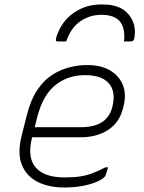

<svg xmlns="http://www.w3.org/2000/svg" viewBox="-20 -826 640 856"><path d="M432 -760Q380 -760 338 -731Q296 -702 275 -641H240Q230 -641 229 -645Q228 -649 232 -663Q255 -732 309 -769Q363 -806 429 -806H439Q515 -806 551.5 -764Q588 -722 580 -663Q578 -649 574 -645Q570 -641 560 -641H533Q539 -703 513.5 -731.5Q488 -760 432 -760ZM368 -536Q432 -536 472.5 -511Q513 -486 528.5 -445Q544 -404 531 -354L528 -342Q512 -279 461.5 -246.5Q411 -214 340 -214H123V-213Q99 -119 144 -74Q183 -35 268 -35Q309 -35 338 -39.5Q367 -44 393 -54Q419 -64 450 -80H462Q460 -72 456.5 -62.5Q453 -53 451 -45Q450 -41 446 -37Q426 -17 376.5 -3.5Q327 10 267 10Q198 10 148 -15Q98 -40 77.5 -91Q57 -142 76 -219L100 -314Q117 -381 146 -424.5Q175 -468 212.5 -492Q250 -516 290 -526Q330 -536 368 -536ZM357 -491Q284 -491 228 -447.5Q172 -404 146 -304L135 -259H342Q459 -259 481 -350Q499 -421 461 -459Q446 -474 421 -482.5Q396 -491 357 -491Z"/></svg>

Font: Recursive Sn Lnr St Lt
Style: Italic
Weight: 300
Italic angle: -15°
Version: Version 1.079;hotconv 1.0.112;makeotfexe 2.5.65598; ttfautoh